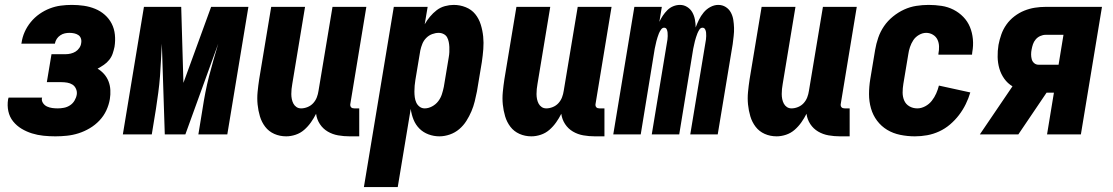

<svg xmlns="http://www.w3.org/2000/svg" viewBox="-20 -548 4540 783"><path d="M206 8Q181 8 157 5.5Q133 3 110.5 -4Q88 -11 68 -23Q48 -35 33.5 -53Q19 -71 14 -94.5Q9 -118 13 -143L15 -150H152L151 -148Q149 -137 155.5 -127.5Q162 -118 172 -113.5Q182 -109 193 -107.5Q204 -106 216 -106Q228 -106 241 -108.5Q254 -111 265.5 -118.5Q277 -126 284 -138Q291 -150 293 -162Q295 -174 290 -185.5Q285 -197 275.5 -203Q266 -209 254 -211Q242 -213 229 -213H171L190 -327H248Q258 -327 268.5 -329.5Q279 -332 288 -337.5Q297 -343 303.5 -352.5Q310 -362 311 -372Q313 -382 310 -391Q307 -400 299.5 -405Q292 -410 282.5 -412Q273 -414 263 -414Q254 -414 244.5 -412Q235 -410 226 -404Q217 -398 211.5 -389.5Q206 -381 204 -371V-370H67L68 -374Q71 -396 80.5 -417.5Q90 -439 105.5 -458Q121 -477 141 -491Q161 -505 183 -513.5Q205 -522 227.5 -525Q250 -528 273 -528Q298 -528 322 -524.5Q346 -521 368 -512Q390 -503 407.5 -487.5Q425 -472 435.5 -451.5Q446 -431 448.5 -406.5Q451 -382 447 -357Q444 -343 439.5 -329.5Q435 -316 425.5 -304Q416 -292 403.5 -283.5Q391 -275 378 -268Q393 -259 404.5 -246Q416 -233 422.5 -216.5Q429 -200 430 -181Q431 -162 428 -144Q424 -120 413.5 -97.5Q403 -75 385.5 -56.5Q368 -38 346 -25Q324 -12 300.5 -4.5Q277 3 253 5.5Q229 8 206 8Z M481 0 567 -520H719L728 -210L841 -520H993L907 0H789L806 -104Q811 -137 817.5 -170.5Q824 -204 832.5 -237Q841 -270 850.5 -303Q860 -336 870 -370L736 0H652L640 -370Q638 -336 636.5 -303Q635 -270 632.5 -237Q630 -204 625.5 -170.5Q621 -137 616 -104L599 0Z M1147 8Q1121 8 1098.5 -2Q1076 -12 1061.5 -31Q1047 -50 1040 -73.5Q1033 -97 1030.5 -122Q1028 -147 1030.5 -173Q1033 -199 1037 -225L1086 -520H1224L1172 -206Q1170 -195 1169 -185Q1168 -175 1168 -164.5Q1168 -154 1170 -144Q1172 -134 1176.5 -125.5Q1181 -117 1189 -111.5Q1197 -106 1208 -106Q1221 -106 1234.5 -111.5Q1248 -117 1257.5 -127.5Q1267 -138 1272 -151Q1277 -164 1279 -178L1336 -520H1474L1409 -126Q1408 -122 1408.5 -118Q1409 -114 1411.5 -111Q1414 -108 1417.5 -107Q1421 -106 1425 -106H1445V8H1406Q1382 8 1359 4Q1336 0 1316.5 -11.5Q1297 -23 1284.5 -42Q1272 -61 1269 -84Q1260 -66 1248 -49Q1236 -32 1220.5 -18.5Q1205 -5 1185.5 1.5Q1166 8 1147 8Z M1464 215 1586 -520H1724L1712 -449Q1721 -465 1733.5 -480Q1746 -495 1761 -506.5Q1776 -518 1794.5 -523Q1813 -528 1830 -528Q1856 -528 1879.5 -518.5Q1903 -509 1918 -490.5Q1933 -472 1940.5 -448Q1948 -424 1950.5 -399Q1953 -374 1951 -348Q1949 -322 1945 -295L1925 -175Q1921 -155 1916 -134.5Q1911 -114 1902.5 -94Q1894 -74 1882 -55Q1870 -36 1853 -21.5Q1836 -7 1814.5 0.5Q1793 8 1772 8Q1749 8 1727.5 0Q1706 -8 1690.5 -23.5Q1675 -39 1666.5 -60Q1658 -81 1655 -104L1602 215ZM1712 -106Q1727 -106 1742 -114Q1757 -122 1767 -135Q1777 -148 1782 -163.5Q1787 -179 1790 -194L1810 -314Q1812 -325 1812.5 -335.5Q1813 -346 1812.5 -356.5Q1812 -367 1810 -377Q1808 -387 1803.5 -395.5Q1799 -404 1789.5 -409Q1780 -414 1769 -414Q1756 -414 1742.5 -409Q1729 -404 1718.5 -393.5Q1708 -383 1702.5 -369.5Q1697 -356 1694 -342L1674 -222Q1672 -210 1671 -198.5Q1670 -187 1670 -175Q1670 -163 1671.5 -151.5Q1673 -140 1677.5 -130Q1682 -120 1691 -113Q1700 -106 1712 -106Z M2147 8Q2121 8 2098.5 -2Q2076 -12 2061.5 -31Q2047 -50 2040 -73.5Q2033 -97 2030.5 -122Q2028 -147 2030.5 -173Q2033 -199 2037 -225L2086 -520H2224L2172 -206Q2170 -195 2169 -185Q2168 -175 2168 -164.5Q2168 -154 2170 -144Q2172 -134 2176.5 -125.5Q2181 -117 2189 -111.5Q2197 -106 2208 -106Q2221 -106 2234.5 -111.5Q2248 -117 2257.5 -127.5Q2267 -138 2272 -151Q2277 -164 2279 -178L2336 -520H2474L2409 -126Q2408 -122 2408.5 -118Q2409 -114 2411.5 -111Q2414 -108 2417.5 -107Q2421 -106 2425 -106H2445V8H2406Q2382 8 2359 4Q2336 0 2316.5 -11.5Q2297 -23 2284.5 -42Q2272 -61 2269 -84Q2260 -66 2248 -49Q2236 -32 2220.5 -18.5Q2205 -5 2185.5 1.5Q2166 8 2147 8Z M2481 0 2567 -520H2679L2669 -459Q2675 -472 2683 -484Q2691 -496 2701.5 -506.5Q2712 -517 2725.5 -522.5Q2739 -528 2753 -528Q2769 -528 2782.5 -519.5Q2796 -511 2803.5 -497.5Q2811 -484 2814 -468Q2817 -452 2817 -436Q2823 -452 2830.5 -467.5Q2838 -483 2849.5 -497Q2861 -511 2877 -519.5Q2893 -528 2909 -528Q2926 -528 2939.5 -519.5Q2953 -511 2960.5 -497Q2968 -483 2970.5 -467Q2973 -451 2973.5 -434.5Q2974 -418 2972 -401.5Q2970 -385 2968 -368L2907 0H2795L2859 -387Q2860 -394 2860 -401Q2860 -408 2859.5 -415Q2859 -422 2855.5 -428.5Q2852 -435 2845 -435Q2837 -435 2832 -427Q2827 -419 2824 -411.5Q2821 -404 2818.5 -396Q2816 -388 2814 -380.5Q2812 -373 2810.5 -365Q2809 -357 2807 -349L2750 0H2638L2702 -387Q2703 -394 2703 -401Q2703 -408 2702.5 -415Q2702 -422 2699 -428.5Q2696 -435 2688 -435Q2681 -435 2675.5 -427Q2670 -419 2667 -411.5Q2664 -404 2661.5 -396Q2659 -388 2657 -380.5Q2655 -373 2653.5 -365Q2652 -357 2650 -349L2593 0Z M3147 8Q3121 8 3098.5 -2Q3076 -12 3061.5 -31Q3047 -50 3040 -73.5Q3033 -97 3030.5 -122Q3028 -147 3030.5 -173Q3033 -199 3037 -225L3086 -520H3224L3172 -206Q3170 -195 3169 -185Q3168 -175 3168 -164.5Q3168 -154 3170 -144Q3172 -134 3176.5 -125.5Q3181 -117 3189 -111.5Q3197 -106 3208 -106Q3221 -106 3234.5 -111.5Q3248 -117 3257.5 -127.5Q3267 -138 3272 -151Q3277 -164 3279 -178L3336 -520H3474L3409 -126Q3408 -122 3408.5 -118Q3409 -114 3411.5 -111Q3414 -108 3417.5 -107Q3421 -106 3425 -106H3445V8H3406Q3382 8 3359 4Q3336 0 3316.5 -11.5Q3297 -23 3284.5 -42Q3272 -61 3269 -84Q3260 -66 3248 -49Q3236 -32 3220.5 -18.5Q3205 -5 3185.5 1.5Q3166 8 3147 8Z M3711 8Q3681 8 3651.5 2Q3622 -4 3598 -18.5Q3574 -33 3557 -55.5Q3540 -78 3532 -106Q3524 -134 3524 -164Q3524 -194 3529 -225L3549 -345Q3553 -369 3561.5 -394Q3570 -419 3585 -441Q3600 -463 3621.5 -480.5Q3643 -498 3667 -509Q3691 -520 3716.5 -524Q3742 -528 3767 -528Q3794 -528 3820 -524Q3846 -520 3868.5 -508.5Q3891 -497 3908.5 -479Q3926 -461 3935.5 -438Q3945 -415 3947.5 -388.5Q3950 -362 3945 -335L3944 -325H3807V-329Q3810 -344 3809.5 -359Q3809 -374 3803 -386.5Q3797 -399 3784.5 -406.5Q3772 -414 3757 -414Q3742 -414 3727.5 -405.5Q3713 -397 3704.5 -384Q3696 -371 3691 -356Q3686 -341 3684 -326L3664 -206Q3661 -188 3661 -170.5Q3661 -153 3667.5 -138Q3674 -123 3688.5 -114.5Q3703 -106 3721 -106Q3737 -106 3753 -114.5Q3769 -123 3780 -137Q3791 -151 3798 -167Q3805 -183 3809 -199L3937 -171Q3930 -147 3918.5 -123.5Q3907 -100 3891 -79Q3875 -58 3854.5 -40.5Q3834 -23 3810 -12Q3786 -1 3761 3.5Q3736 8 3711 8Z M3976 0 4109 -196Q4089 -208 4075.5 -227Q4062 -246 4055.5 -268.5Q4049 -291 4048.5 -315.5Q4048 -340 4052 -365Q4056 -386 4063.5 -407.5Q4071 -429 4084.5 -448Q4098 -467 4117 -481.5Q4136 -496 4157 -504.5Q4178 -513 4200 -516.5Q4222 -520 4244 -520H4474L4388 0H4250L4278 -170H4248L4133 0ZM4297 -284 4317 -406H4244Q4233 -406 4222 -401Q4211 -396 4203.5 -387Q4196 -378 4192.5 -367.5Q4189 -357 4187 -346Q4185 -336 4185 -326Q4185 -316 4187.5 -306.5Q4190 -297 4197.5 -290.5Q4205 -284 4216 -284Z"/></svg>

Font: Iosevka Heavy
Style: Italic
Weight: 900
Italic angle: -9°
Monospace: yes
Designer: Belleve Invis
Foundry: Belleve Invis
Version: Version 32.5.0; ttfautohint (v1.8.4)